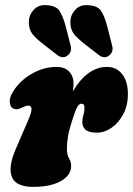

<svg xmlns="http://www.w3.org/2000/svg" viewBox="-20 -719 519 749"><path d="M44 -293Q23.5 -293 19 -314.5Q14.5 -336 31.5 -362.5Q58.5 -405.5 105 -431.8Q151.5 -458 200.5 -458Q232 -458 249.5 -440Q267 -422 267 -392.5Q267 -380 264 -362.5Q321 -458 397.5 -458Q434.5 -458 456.8 -429.5Q479 -401 479 -351.5Q479 -308 461.2 -274.2Q443.5 -240.5 415.8 -221Q388 -201.5 358.5 -201.5Q326 -201.5 313.5 -213.2Q301 -225 301 -242Q301 -257 305.2 -270.2Q309.5 -283.5 309.5 -299Q309.5 -314.5 298 -314.5Q288.5 -314.5 280.8 -300.5Q273 -286.5 260 -244.5Q249 -210 245 -185.2Q241 -160.5 241 -137Q241 -115.5 249.2 -101.5Q257.5 -87.5 257.5 -71.5Q257.5 -35 217.2 -12.5Q177 10 110 10Q42 10 26.5 -28.5Q11 -67 41 -136.5L89.5 -249Q104 -282.5 103 -294.8Q102 -307 89.5 -307Q81 -307 63.5 -298Q53.5 -293 44 -293ZM237 -613.5 255.5 -541Q262 -516.5 243.5 -502.5Q234.5 -495 224.2 -495.8Q214 -496.5 205.5 -503L153 -543.5Q116.5 -571.5 104.5 -589Q92.5 -606.5 92.5 -633Q92.5 -659.5 110 -679.2Q127.5 -699 153.5 -699Q198 -699 212.5 -676Q227 -653 237 -613.5ZM399 -613.5 417.5 -541Q424 -516.5 405.5 -502.5Q396.5 -495 386.2 -495.8Q376 -496.5 367.5 -503L315 -543.5Q278.5 -571.5 266.5 -589Q254.5 -606.5 254.5 -633Q254.5 -659.5 272 -679.2Q289.5 -699 315.5 -699Q360 -699 374.5 -676.2Q389 -653.5 399 -613.5Z"/></svg>

Font: Fraunces 144pt SuperSoft Black
Style: Italic
Weight: 900
Italic angle: -16°
Version: Version 1.000;[b76b70a41]